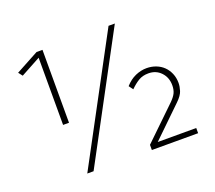

<svg xmlns="http://www.w3.org/2000/svg" viewBox="-114 -822 1094 975"><g transform="rotate(-20 433.0 -334.0)"><path d="M170 -274V-637L63 -579L46 -601L170 -668H202V-274ZM201 0 559 -668H593L235 0ZM550 0V-28L724 -196Q744 -216 752 -233Q760 -250 760 -274Q760 -316 733.5 -344Q707 -372 666 -372Q635 -372 612.5 -358.5Q590 -345 567 -322L550 -345Q576 -374 606 -387Q636 -400 666 -400Q693 -400 716.5 -391Q740 -382 757 -365.5Q774 -349 784 -325.5Q794 -302 794 -274Q794 -255 787 -232.5Q780 -210 753 -184L592 -28H800V0Z"/></g></svg>

Font: Celebes Thin
Style: Regular
Weight: 250
Designer: Anugrah Pasau
Foundry: Lafontype
Version: Version 1.000; ttfautohint (v1.8.4)